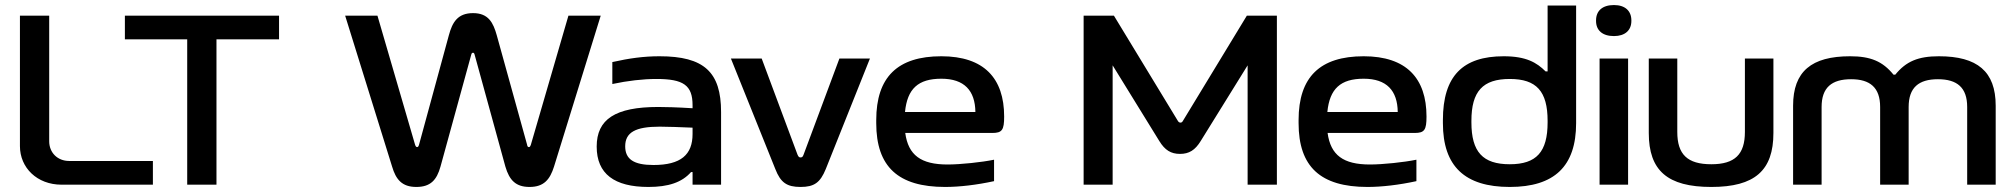

<svg xmlns="http://www.w3.org/2000/svg" viewBox="-20 -732 7969 761"><path d="M59 -670V-153C59 -67 127 0 224 0H586V-94H254C208 -94 175 -127 175 -172V-670Z M1086 -670H475V-576H722V0H838V-576H1086Z M1726 -72 1848 -516C1849 -521 1852 -523 1855 -523C1857 -523 1860 -521 1861 -516L1983 -72C1999 -17 2025 9 2079 9C2136 9 2160 -21 2176 -72L2361 -670H2233L2084 -158C2081 -150 2079 -149 2076 -149C2073 -149 2070 -151 2069 -159L1949 -592C1935 -642 1916 -680 1855 -680C1794 -680 1773 -644 1759 -592L1641 -159C1639 -152 1637 -149 1633 -149C1630 -149 1627 -152 1625 -159L1476 -670H1348L1534 -72C1549 -21 1573 9 1630 9C1686 9 1711 -18 1726 -72Z M2594 -509C2531 -509 2474 -501 2407 -486V-399C2468 -412 2528 -419 2582 -419C2689 -419 2725 -394 2725 -315V-303C2661 -307 2615 -308 2589 -308C2418 -308 2345 -259 2345 -151C2345 -43 2415 9 2550 9C2629 9 2683 -9 2719 -50H2725V0H2838V-288C2838 -446 2771 -509 2594 -509ZM2458 -152C2458 -207 2498 -230 2595 -230C2626 -230 2678 -228 2725 -226V-201C2725 -119 2679 -78 2570 -78C2492 -78 2458 -101 2458 -152Z M2877 -500 3053 -62C3074 -8 3099 9 3153 9C3207 9 3231 -8 3253 -62L3428 -500H3307L3165 -119C3162 -109 3157 -108 3153 -108C3149 -108 3145 -109 3141 -119L2999 -500Z M3960 -270C3960 -422 3880 -509 3711 -509C3538 -509 3453 -427 3453 -256V-244C3453 -71 3540 9 3726 9C3783 9 3851 1 3920 -14V-99C3872 -89 3787 -80 3736 -80C3630 -80 3580 -117 3568 -205H3913C3952 -205 3960 -217 3960 -270ZM3567 -288C3576 -380 3619 -420 3711 -420C3802 -420 3845 -373 3846 -288Z M4275 -670V0H4390V-473L4575 -173C4597 -137 4621 -122 4657 -122C4693 -122 4717 -137 4739 -173L4925 -473V0H5041V-670H4922L4668 -252C4664 -244 4654 -244 4649 -252L4395 -670Z M5634 -270C5634 -422 5554 -509 5385 -509C5212 -509 5127 -427 5127 -256V-244C5127 -71 5214 9 5400 9C5457 9 5525 1 5594 -14V-99C5546 -89 5461 -80 5410 -80C5304 -80 5254 -117 5242 -205H5587C5626 -205 5634 -217 5634 -270ZM5241 -288C5250 -380 5293 -420 5385 -420C5476 -420 5519 -373 5520 -288Z M5699 -256V-244C5699 -73 5786 9 5964 9C6141 9 6227 -73 6227 -244V-710H6114V-449H6106C6071 -484 6029 -509 5940 -509C5778 -509 5699 -431 5699 -256ZM5812 -247V-253C5812 -370 5857 -419 5964 -419C6070 -419 6114 -370 6114 -253V-247C6114 -130 6070 -81 5964 -81C5857 -81 5812 -130 5812 -247Z M6320 -500V0H6433V-500ZM6306 -649C6306 -612 6331 -589 6377 -589C6421 -589 6446 -612 6446 -649V-651C6446 -689 6421 -712 6377 -712C6331 -712 6306 -689 6306 -651Z M6515 -205C6515 -56 6589 9 6763 9C6935 9 7009 -56 7009 -205V-500H6896V-209C6896 -120 6856 -81 6763 -81C6668 -81 6628 -120 6628 -209V-500H6515Z M7087 -313V0H7200V-308C7200 -385 7240 -418 7317 -418C7392 -418 7432 -385 7432 -308V0H7545V-308C7545 -385 7585 -418 7661 -418C7737 -418 7777 -385 7777 -308V0H7890V-313C7890 -449 7817 -509 7665 -509C7583 -509 7535 -489 7492 -436H7485C7442 -489 7394 -509 7313 -509C7160 -509 7087 -449 7087 -313Z"/></svg>

Font: LT Wave Medium
Style: Regular
Weight: 500
Designer: Daniel Lyons
Version: Version 2.5 (Glyphs App)